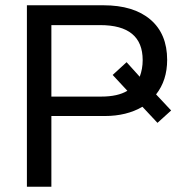

<svg xmlns="http://www.w3.org/2000/svg" viewBox="-20 -708 707 728"><path d="M577.1 -242.2 520 -303.2Q460 -268.1 377 -268.1H174.8V0H82V-688H372.1Q486.8 -688 550.3 -633.8Q613.8 -579.6 613.8 -481Q613.8 -403.3 571.8 -350.1L628.9 -289.1ZM521 -480Q521 -612.8 359.9 -612.8H174.8V-341.8H363.8Q426.8 -341.8 462.9 -363.8L407.2 -423.8L460 -472.2L509.8 -417Q521 -446.8 521 -480Z"/></svg>

Font: Libra Sans Modern
Style: Regular
Weight: 400
Foundry: Stefan Peev, Context Ltd
Version: Version 1.000